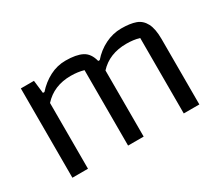

<svg xmlns="http://www.w3.org/2000/svg" viewBox="-92 -676 997 875"><g transform="rotate(-30 406.0 -239.0)"><path d="M74 -470H143L151 -402H159Q190 -437 229.5 -457.5Q269 -478 313 -478Q369 -478 400 -462Q431 -446 442 -402H450Q480 -437 521 -457.5Q562 -478 606 -478Q653 -478 682 -467.5Q711 -457 726.5 -427.5Q742 -398 742 -344V0H660V-397Q629 -406 592 -406Q502 -406 449 -348V0H367V-397Q336 -406 299 -406Q210 -406 156 -346V0H74Z"/></g></svg>

Font: Athiti Medium
Style: Regular
Weight: 500
Designer: CadsonDemak Team
Foundry: CadsonDemak
Version: Version 1.032